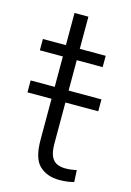

<svg xmlns="http://www.w3.org/2000/svg" viewBox="-106 -719 534 783"><g transform="rotate(15 161.0 -327.0)"><path d="M306.2 -352.1V-301.8H167.5V-128.9Q167.5 -92.3 177 -73.5Q186.5 -54.7 202.4 -48.3Q218.3 -42 236.3 -42Q249.5 -42 261.7 -43.7Q273.9 -45.4 283.7 -47.4L286.1 2Q260.7 9.8 223.6 9.8Q173.3 9.8 141.1 -19.8Q108.9 -49.3 108.9 -128.9V-301.8H7.3V-352.1H108.9V-480.5H11.7V-528.3H108.9V-664.1H167.5V-528.3H276.9V-480.5H167.5V-352.1Z"/></g></svg>

Font: Vazirmatn RD UI FD ExtraLight
Style: Regular
Weight: 200
Designer: Saber Rastikerdar
Foundry: Saber Rastikerdar
Version: Version 33.003